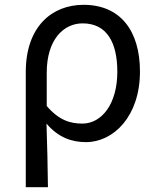

<svg xmlns="http://www.w3.org/2000/svg" viewBox="-20 -577 653 797"><path d="M87 200H179C178 103 176 34 173 -64C222 -6 278 13 337 13C451 13 561 -94 561 -280C561 -451 478 -557 327 -557C195 -557 87 -466 87 -278ZM322 -64C274 -64 226 -76 174 -137V-275C174 -413 244 -480 323 -480C424 -480 467 -400 467 -279C467 -145 402 -64 322 -64Z"/></svg>

Font: Source Han Sans JP
Style: Regular
Weight: 400
Designer: Ryoko NISHIZUKA 西塚涼子 (kana, bopomofo & ideographs); Paul D. Hunt (Latin, Greek & Cyrillic); Sandoll Communications 산돌커뮤니
Foundry: Adobe
Version: Version 2.004;hotconv 1.0.118;makeotfexe 2.5.65603